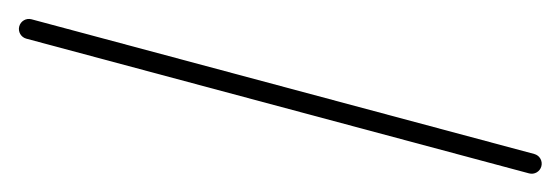

<svg xmlns="http://www.w3.org/2000/svg" viewBox="-30 -144 837 287"><g transform="rotate(15 389.0 0.0)"><path d="M0 -15C-8.3 -15 -15 -8.3 -15 0C-15 8.3 -8.3 15 0 15C259.3 15 518.7 15 778 15C786.3 15 793 8.3 793 0C793 -8.3 786.3 -15 778 -15C518.7 -15 259.3 -15 0 -15Z"/></g></svg>

Font: FRB American Cursive Just Baseline
Style: Italic
Weight: 400
Italic angle: -25°
Version: Version 2.0;Modular Font Editor K font №1